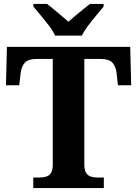

<svg xmlns="http://www.w3.org/2000/svg" viewBox="-20 -951 693 971"><path d="M148.3 0V-53H176.5Q196.7 -53 212.6 -57.5Q228.5 -62 237.7 -76.1Q246.9 -90.2 246.9 -118.3V-653H167.1Q122.8 -653 105.7 -634Q88.5 -615 84.5 -582L77.2 -519.9H10.1L15.1 -714H638.5L643.5 -519.9H576.4L569.6 -582Q565.6 -615 548.6 -634Q531.6 -653 486.6 -653H406.5V-118.1Q406.5 -90.1 415.8 -76.1Q425.1 -62.1 441.1 -57.5Q457.2 -53 476.9 -53H505.1V0ZM258.6 -771Q248.6 -794 228.3 -820.5Q207.9 -847 186.3 -873Q164.7 -899 148.7 -918V-931H217.9Q232.2 -920.6 251.5 -904.2Q270.8 -887.8 290.9 -871.3Q310.9 -854.8 325.9 -841.2Q340.9 -854.8 360.9 -871.3Q380.9 -887.8 401 -904.2Q421.1 -920.6 434.9 -931H504V-918Q489 -899 466.9 -873Q444.8 -847 425 -820.5Q405.2 -794 394.2 -771Z"/></svg>

Font: Noto Serif Gurmukhi
Style: Regular
Weight: 400
Designer: Vaibhav Singh and the Monotype Design Team
Foundry: Monotype Imaging Inc.
Version: Version 2.003